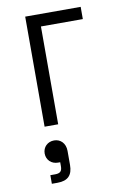

<svg xmlns="http://www.w3.org/2000/svg" viewBox="-84 -536 538 835"><g transform="rotate(-10 184.5 -118.0)"><path d="M88 0H148V-432H333V-486H88ZM68 115C68 144 90 164 118 164H128V182C128 204 119 212 97 212H76V250H101C147 250 168 228 168 183V121C168 87 146 66 118 66C89 66 68 87 68 115Z"/></g></svg>

Font: Meta Space Light
Style: Regular
Weight: 300
Designer: Meta Pool / Florian Karsten
Foundry: Meta Pool / Florian Karsten
Version: Version 2.000;Glyphs 3.1.1 (3137)